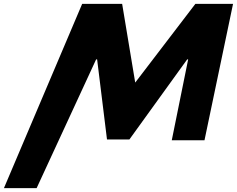

<svg xmlns="http://www.w3.org/2000/svg" viewBox="-45 -721 1218 987"><path d="M838 0.1H1006.2L1153 -701.1H959.3L650.1 -296.5L582.9 -701.1H377.4L-24.8 246.1H143.3L449.1 -415.5H454.3L505 -4.1H620.2L917.1 -415.5H922.2Z"/></svg>

Font: Hussar
Style: BdSuprExtOblThree
Weight: 700
Foundry: Cannot Into Space Fonts
Version: Version 2.00